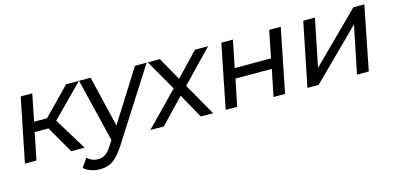

<svg xmlns="http://www.w3.org/2000/svg" viewBox="-67 -936 3179 1542"><g transform="rotate(-15 1522.5 -165.0)"><path d="M425 0 296 -224H181L136 0H40L147 -530H243L198 -306H306L524 -530H631L372 -268L536 0Z M612 200Q574 200 537 187.5Q500 175 479 153L529 82Q546 99 568.5 108.5Q591 118 619 118Q652 118 678.5 100.5Q705 83 733 39L760 -3L632 -530H728L829 -106L1097 -530H1194L818 58Q783 112 752 143Q721 174 687.5 187Q654 200 612 200Z M1083 0 1350 -274 1204 -530H1304L1412 -338L1596 -530H1705L1452 -268L1605 0H1503L1389 -203L1195 0Z M1709 0 1815 -530H1911L1866 -305H2168L2213 -530H2309L2203 0H2107L2152 -222H1850L1805 0Z M2389 0 2496 -530H2593L2513 -134L2913 -530H3004L2899 0H2801L2882 -396L2482 0Z"/></g></svg>

Font: Montserrat Medium
Style: Italic
Weight: 500
Italic angle: -11.3°
Designer: Julieta Ulanovsky
Foundry: Julieta Ulanovsky
Version: Version 9.000; ttfautohint (v1.8.4.7-5d5b)